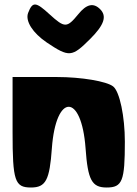

<svg xmlns="http://www.w3.org/2000/svg" viewBox="-20 -885 611 855"><path d="M36 -296C36 -79 46 -50 118 -50C184 -50 201 -83 211 -225C229 -471 343 -471 361 -225C371 -83 389 -50 455 -50C525 -50 536 -79 536 -254C536 -366 513 -477 484 -500C455 -523 342 -542 234 -542H36ZM105 -827C92 -791 126 -738 188 -696C288 -629 300 -630 382 -712C444 -774 457 -813 426 -844C396 -874 365 -867 328 -821C278 -760 268 -760 201 -821C139 -878 125 -879 105 -827Z"/></svg>

Font: Hussar Skorodowane
Style: Bold
Weight: 700
Foundry: Cannot Into Space Fonts
Version: Version 0.892